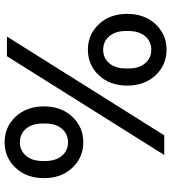

<svg xmlns="http://www.w3.org/2000/svg" viewBox="25 -755 740 830"><g transform="rotate(90 395.0 -340.0)"><path d="M138 0 565 -680H650L223 0ZM84.5 -397.5Q40 -445 40 -520Q40 -595 84.5 -642.5Q129 -690 195 -690Q261 -690 305.5 -642.5Q350 -595 350 -520Q350 -445 305.5 -397.5Q261 -350 195 -350Q129 -350 84.5 -397.5ZM114 -515Q114 -469 136.5 -442.5Q159 -416 195 -416Q231 -416 253.5 -442.5Q276 -469 276 -515V-525Q276 -571 253.5 -597.5Q231 -624 195 -624Q159 -624 136.5 -597.5Q114 -571 114 -525ZM484.5 -37.5Q440 -85 440 -160Q440 -235 484.5 -282.5Q529 -330 595 -330Q661 -330 705.5 -282.5Q750 -235 750 -160Q750 -85 705.5 -37.5Q661 10 595 10Q529 10 484.5 -37.5ZM514 -155Q514 -109 536.5 -82.5Q559 -56 595 -56Q631 -56 653.5 -82.5Q676 -109 676 -155V-165Q676 -211 653.5 -237.5Q631 -264 595 -264Q559 -264 536.5 -237.5Q514 -211 514 -165Z"/></g></svg>

Font: TASA Orbiter Display
Style: Regular
Weight: 400
Designer: Weizhong Zhang
Version: Version 1.000;Glyphs 3.1.2 (3151)